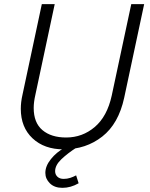

<svg xmlns="http://www.w3.org/2000/svg" viewBox="-20 -710 720 923"><path d="M80 -187Q80 -219 88 -254L181 -690H243L150 -254Q142 -219 142 -191Q142 -120 184 -84.5Q226 -49 298 -49Q376 -49 435.5 -99.5Q495 -150 517 -250L611 -690H673L577 -240Q550 -115 471.5 -53.5Q393 8 286 8Q193 8 136.5 -45Q80 -98 80 -187ZM198 121Q198 88 225 54.5Q252 21 291 0H347Q305 27 275 55.5Q245 84 245 113Q245 129 256 139.5Q267 150 286 150Q303 150 318 145Q333 140 346 133L358 171Q320 193 280 193Q242 193 220 171.5Q198 150 198 121Z"/></svg>

Font: Radio Canada Light
Style: Italic
Weight: 300
Italic angle: -12°
Designer: Charles Daoud, Etienne Aubert Bonn, Alexandre Saumier Demers, Jacques Le Bailly
Foundry: Radio-Canada
Version: Version 2.104; ttfautohint (v1.8.4.7-5d5b);gftools[0.9.28.de